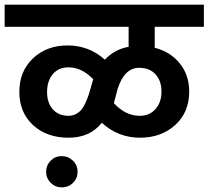

<svg xmlns="http://www.w3.org/2000/svg" viewBox="-47 -680 895 824"><path d="M218 124Q190 124 170.5 104.5Q151 85 151 57Q151 29 170.5 9.5Q190 -10 218 -10Q246 -10 266 9.5Q286 29 286 57Q286 85 266.5 104.5Q247 124 218 124ZM550 -389Q487 -389 458 -299Q453 -282 444 -246L442 -237Q492 -183 552 -183Q595 -183 620.5 -212Q646 -241 646 -287Q646 -333 620.5 -361Q595 -389 550 -389ZM248 -183Q265 -183 279.5 -191Q294 -199 303 -210Q312 -221 320.5 -240Q329 -259 333.5 -273Q338 -287 344 -308.5Q350 -330 353 -340Q304 -391 247 -391Q204 -391 179.5 -361.5Q155 -332 155 -285Q155 -239 179.5 -211Q204 -183 248 -183ZM828 -565H617V-475Q684 -458 724.5 -408Q765 -358 765 -287Q765 -198 705 -143.5Q645 -89 554 -89Q460 -89 390 -153Q339 -89 247 -89Q154 -89 95 -143Q36 -197 36 -286Q36 -374 94.5 -429.5Q153 -485 243 -485Q335 -485 403 -424Q446 -469 505 -479V-565H-27V-660H828Z"/></svg>

Font: Hind Semibold
Style: Regular
Weight: 600
Designer: Manushi Parikh, Satya Rajpurohit
Foundry: Indian Type Foundry
Version: Version 1.201;PS 1.0;hotconv 1.0.78;makeotf.lib2.5.61930; tt